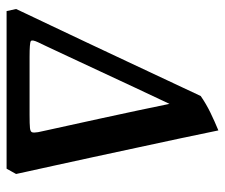

<svg xmlns="http://www.w3.org/2000/svg" viewBox="-70 -613 683 583"><g transform="rotate(90 271.5 -321.5)"><path d="M508.3 -28.8 492.2 0H13.7L7.3 -28.8Q7.3 -28.8 21 -57.9Q34.7 -86.9 58.1 -136Q81.5 -185.1 109.9 -245.4Q138.2 -305.7 168 -368.9Q197.8 -432.1 224.6 -489.5Q251.5 -546.9 271.5 -589.4Q295.4 -606 322 -618.9Q348.6 -631.8 376 -643.1Q385.7 -594.7 399.4 -531Q413.1 -467.3 428 -397.9Q442.9 -328.6 457 -263.2Q471.2 -197.8 482.9 -144.5Q494.6 -91.3 501.5 -60.1Q508.3 -28.8 508.3 -28.8ZM381.3 -95.7Q381.3 -95.7 375.5 -122.6Q369.6 -149.4 359.9 -193.6Q350.1 -237.8 338.6 -290.8Q327.1 -343.8 315.7 -397.2Q304.2 -450.7 295.4 -494.6Q272 -445.3 246.3 -390.4Q220.7 -335.4 196.3 -283.2Q171.9 -231 152.1 -188.5Q132.3 -146 120.4 -120.8Q108.4 -95.7 108.4 -95.7Q99.6 -77.1 105 -73.5Q110.4 -69.8 152.3 -69.8H328.6Q357.4 -69.8 368.9 -71Q380.4 -72.3 381.8 -77.9Q383.3 -83.5 381.3 -95.7Z"/></g></svg>

Font: Gentium Plus
Style: Bold Italic
Weight: 700
Italic angle: -8°
Designer: Victor Gaultney, Annie Olsen, Iska Routamaa, Becca Hirsbrunner
Foundry: SIL International
Version: Version 6.101